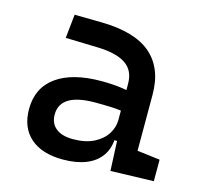

<svg xmlns="http://www.w3.org/2000/svg" viewBox="-83 -613 753 715"><g transform="rotate(15 293.0 -256.0)"><path d="M399.4 4.9 392.6 -148.4 378.9 -191.4V-325.2Q378.9 -377 342.5 -401.1Q306.2 -425.3 234.4 -427.2L110.4 -430.7L120.1 -522.5L224.6 -521Q353 -519 415.3 -465.6Q477.5 -412.1 477.5 -309.6V-93.8L565.4 -83V0ZM216.8 9.8Q135.7 9.8 91.3 -29.3Q46.9 -68.4 46.9 -139.6Q46.9 -221.7 108.2 -265.6Q169.4 -309.6 281.2 -309.6Q327.6 -309.6 364 -304Q400.4 -298.3 428.7 -287.1L407.2 -216.8Q374.5 -224.1 343.3 -225.3Q312 -226.6 279.3 -226.6Q144.5 -226.6 144.5 -144.5Q144.5 -110.4 167.7 -91.8Q190.9 -73.2 233.4 -73.2Q281.7 -73.2 314.2 -89.8Q346.7 -106.4 362.8 -132.3Q378.9 -158.2 378.9 -185.5V-242.2L409.2 -109.4H368.2L384.8 -125Q384.8 -80.1 364 -50Q343.3 -20 305.7 -5.1Q268.1 9.8 216.8 9.8Z"/></g></svg>

Font: Cascadia Mono PL
Style: Regular
Weight: 400
Monospace: yes
Designer: Aaron Bell
Foundry: Saja Typeworks
Version: Version 2102.003